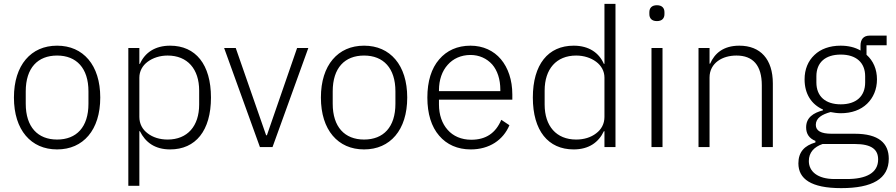

<svg xmlns="http://www.w3.org/2000/svg" viewBox="-20 -760 4628 992"><path d="M275 12C207 12 152 -13 113 -59C74 -105 52 -172 52 -256C52 -340 74 -407 113 -453C152 -499 207 -524 275 -524C343 -524 398 -499 437 -453C476 -407 498 -340 498 -256C498 -172 476 -105 437 -59C398 -13 343 12 275 12ZM275 -39C375 -39 437 -103 437 -224V-288C437 -408 375 -473 275 -473C175 -473 113 -409 113 -288V-224C113 -104 175 -39 275 -39Z M643 -512H700V-430H703C728 -487 780 -524 859 -524C991 -524 1070 -427 1070 -256C1070 -85 991 12 859 12C780 12 731 -25 703 -82H700V200H643ZM846 -39C949 -39 1009 -109 1009 -220V-292C1009 -403 949 -473 846 -473C806 -473 770 -461 743 -441C716 -421 700 -392 700 -359V-156C700 -120 716 -91 743 -71C770 -50 806 -39 846 -39Z M1138 -512H1198L1355 -61H1359L1515 -512H1573L1388 0H1323Z M1861 12C1793 12 1738 -13 1699 -59C1660 -105 1638 -172 1638 -256C1638 -340 1660 -407 1699 -453C1738 -499 1793 -524 1861 -524C1929 -524 1984 -499 2023 -453C2062 -407 2084 -340 2084 -256C2084 -172 2062 -105 2023 -59C1984 -13 1929 12 1861 12ZM1861 -39C1961 -39 2023 -103 2023 -224V-288C2023 -408 1961 -473 1861 -473C1761 -473 1699 -409 1699 -288V-224C1699 -104 1761 -39 1861 -39Z M2412 12C2344 12 2288 -13 2249 -59C2209 -105 2188 -172 2188 -256C2188 -340 2209 -407 2249 -453C2288 -499 2343 -524 2411 -524C2476 -524 2531 -498 2568 -454C2605 -410 2627 -347 2627 -272V-245H2248V-220C2248 -167 2264 -121 2293 -89C2321 -57 2363 -38 2415 -38C2490 -38 2541 -72 2570 -141L2612 -113C2580 -37 2509 12 2412 12ZM2411 -476C2362 -476 2321 -457 2293 -425C2264 -393 2248 -347 2248 -294V-289H2565V-297C2565 -350 2550 -396 2523 -427C2495 -458 2456 -476 2411 -476Z M3103 -82H3100C3073 -25 3023 12 2944 12C2812 12 2733 -85 2733 -256C2733 -427 2812 -524 2944 -524C3023 -524 3075 -487 3100 -430H3103V-740H3160V0H3103ZM2957 -39C2997 -39 3033 -50 3060 -71C3087 -91 3103 -120 3103 -156V-359C3103 -392 3087 -421 3060 -441C3033 -461 2997 -473 2957 -473C2854 -473 2794 -403 2794 -292V-220C2794 -109 2854 -39 2957 -39Z M3374 -651C3347 -651 3335 -666 3335 -687V-697C3335 -718 3347 -733 3374 -733C3401 -733 3413 -718 3413 -697V-687C3413 -666 3401 -651 3374 -651ZM3346 -512H3403V0H3346Z M3589 0V-512H3646V-431H3649C3672 -484 3717 -524 3800 -524C3909 -524 3973 -454 3973 -329V0H3916V-319C3916 -423 3870 -473 3785 -473C3749 -473 3715 -464 3689 -445C3663 -426 3646 -397 3646 -360V0Z M4572 60C4572 164 4487 212 4326 212C4170 212 4105 164 4105 84C4105 25 4137 -8 4193 -24V-32C4161 -45 4145 -68 4145 -102C4145 -153 4183 -177 4232 -190V-194C4172 -221 4137 -275 4137 -350C4137 -402 4155 -445 4188 -476C4220 -507 4267 -524 4323 -524C4362 -524 4397 -516 4426 -499V-524C4426 -555 4440 -576 4473 -576H4561V-526H4457V-477C4492 -446 4511 -402 4511 -350C4511 -298 4492 -255 4460 -224C4427 -192 4380 -175 4324 -175C4305 -175 4288 -178 4271 -181C4227 -169 4195 -150 4195 -115C4195 -84 4222 -69 4277 -69H4396C4520 -69 4572 -20 4572 60ZM4517 64C4517 15 4487 -16 4396 -16H4230C4186 -1 4159 28 4159 72C4159 125 4203 165 4292 165H4356C4456 165 4517 133 4517 64ZM4324 -221C4403 -221 4450 -262 4450 -334V-366C4450 -437 4403 -478 4324 -478C4244 -478 4198 -437 4198 -366V-334C4198 -262 4245 -221 4324 -221Z"/></svg>

Font: Plexus Sans Light
Style: Regular
Weight: 300
Version: Version 2.001;PS 002.001;hotconv 1.0.70;makeotf.lib2.5.58329